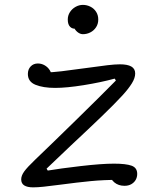

<svg xmlns="http://www.w3.org/2000/svg" viewBox="-20 -780 660 806"><path d="M69 -27Q69 -42.5 81.5 -60Q94 -77.5 128 -110Q196.5 -175.5 299.2 -276Q402 -376.5 466.5 -442L461.5 -450Q403 -434 331.2 -422.5Q259.5 -411 211.5 -411Q161.5 -411 129.2 -424Q97 -437 97 -469.5Q97 -489 108.8 -501.2Q120.5 -513.5 139 -513.5Q154 -513.5 167.2 -506Q180.5 -498.5 188.8 -485.5Q197 -472.5 197 -456L170 -476Q197.5 -476 238 -480.8Q278.5 -485.5 338.5 -494Q399 -502.5 430.8 -506.2Q462.5 -510 483.5 -510Q515 -510 531.2 -500.8Q547.5 -491.5 547.5 -471.5Q547.5 -452.5 533.5 -430Q519.5 -407.5 494.5 -380Q461 -343.5 407.5 -292Q354 -240.5 278.5 -170Q227 -121 175.5 -72L180.5 -64Q230.5 -72.5 318.5 -82.8Q406.5 -93 458.5 -93Q508.5 -93 532.2 -84.5Q556 -76 556 -50Q556 -36.5 549.8 -25.2Q543.5 -14 531.5 -7Q519.5 0 502.5 0Q477 0 459.8 -14.5Q442.5 -29 442.5 -50L478.5 -25Q416.5 -25 361.8 -19.8Q307 -14.5 231.5 -4.5Q188.5 1 163.2 3.8Q138 6.5 119 6.5Q95 6.5 82 -1.5Q69 -9.5 69 -27ZM285 -703.5 300.5 -660.5Q285.5 -657 275 -666.8Q264.5 -676.5 264.5 -698Q264.5 -715 273.5 -729Q282.5 -743 297.2 -751.2Q312 -759.5 328 -759.5Q344.5 -759.5 359.5 -752Q374.5 -744.5 383.5 -730.5Q392.5 -716.5 392.5 -698Q392.5 -679.5 383.2 -665.5Q374 -651.5 359.2 -644Q344.5 -636.5 328 -636.5Q316 -636.5 304.8 -645.8Q293.5 -655 288 -670.5Q282.5 -686 285 -703.5Z"/></svg>

Font: Monaspace Radon Var
Style: Regular
Weight: 400
Designer: Riley Cran and the Lettermatic Team
Version: Version 1.000 (Monaspace Radon Var)